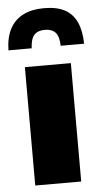

<svg xmlns="http://www.w3.org/2000/svg" viewBox="-68 -789 434 824"><g transform="rotate(-5 149.0 -377.5)"><path d="M50 0V-510H248V0ZM-14 -588Q-13 -644 7 -681Q27 -718 64 -736.5Q101 -755 153 -755Q209 -755 243 -736.5Q277 -718 294 -681Q311 -644 312 -588H211Q210 -629 194.5 -645.5Q179 -662 149 -662Q119 -662 103.5 -645.5Q88 -629 86 -588Z"/></g></svg>

Font: Chivo Medium Black
Style: Regular
Weight: 900
Version: Version 2.002